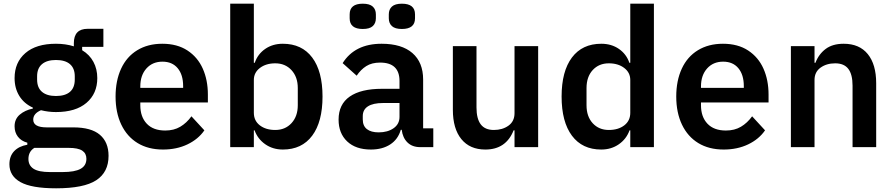

<svg xmlns="http://www.w3.org/2000/svg" viewBox="-20 -797 4840 1040"><path d="M31 93Q31 49 56.5 22Q82 -5 128 -13V-24Q95 -33 77 -56.5Q59 -80 59 -113Q59 -152 87 -176Q115 -200 158 -209V-214Q110 -236 84.5 -277.5Q59 -319 59 -374Q59 -459 117.5 -509.5Q176 -560 283 -560Q336 -560 380 -546V-563Q380 -641 455 -641H540V-543H425V-525Q465 -501 486 -462Q507 -423 507 -374Q507 -290 448.5 -240Q390 -190 283 -190Q242 -190 202 -200Q160 -182 160 -149Q160 -107 233 -107H377Q474 -107 521 -67Q568 -27 568 47Q568 136 501 179.5Q434 223 284 223Q151 223 91 189.5Q31 156 31 93ZM385 -366V-384Q385 -427 359 -449.5Q333 -472 283 -472Q234 -472 207.5 -449.5Q181 -427 181 -384V-366Q181 -322 207.5 -299.5Q234 -277 283 -277Q333 -277 359 -299.5Q385 -322 385 -366ZM319 135Q385 135 416.5 117.5Q448 100 448 63Q448 34 425.5 19Q403 4 352 4H166Q134 24 134 64Q134 99 161.5 117Q189 135 251 135Z M606 -274Q606 -360 636 -425Q666 -490 723.5 -525Q781 -560 859 -560Q940 -560 995.5 -523.5Q1051 -487 1078.5 -425Q1106 -363 1106 -285V-242H740V-227Q740 -164 775 -127Q810 -90 875 -90Q922 -90 956.5 -110.5Q991 -131 1017 -167L1087 -91Q1054 -43 995.5 -15Q937 13 863 13Q783 13 725.5 -22Q668 -57 637 -122Q606 -187 606 -274ZM740 -321H972V-331Q972 -392 942.5 -427.5Q913 -463 860 -463Q806 -463 773 -426Q740 -389 740 -329Z M1359 -91H1355V0H1227V-777H1355V-457H1360Q1376 -504 1416.5 -532Q1457 -560 1512 -560Q1615 -560 1671 -485.5Q1727 -411 1727 -274Q1727 -137 1671 -62Q1615 13 1512 13Q1458 13 1417 -15.5Q1376 -44 1359 -91ZM1593 -227V-320Q1593 -380 1559 -417Q1525 -454 1471 -454Q1421 -454 1388 -429Q1355 -404 1355 -364V-186Q1355 -143 1387.5 -118Q1420 -93 1471 -93Q1525 -93 1559 -130Q1593 -167 1593 -227Z M1874 -698V-719Q1874 -777 1945 -777Q1982 -777 1999 -761.5Q2016 -746 2016 -719V-698Q2016 -671 1999 -655.5Q1982 -640 1945 -640Q1874 -640 1874 -698ZM2086 -698V-719Q2086 -746 2103 -761.5Q2120 -777 2157 -777Q2228 -777 2228 -719V-698Q2228 -640 2157 -640Q2120 -640 2103 -655.5Q2086 -671 2086 -698ZM1814 -149Q1814 -232 1874.5 -274Q1935 -316 2049 -316H2144V-358Q2144 -458 2039 -458Q1994 -458 1964 -439Q1934 -420 1912 -387L1836 -455Q1902 -560 2047 -560Q2156 -560 2214 -509.5Q2272 -459 2272 -366V-102H2327V0H2256Q2213 0 2187 -25.5Q2161 -51 2156 -94H2151Q2136 -42 2093.5 -14.5Q2051 13 1989 13Q1907 13 1860.5 -31Q1814 -75 1814 -149ZM2144 -164V-239H2055Q2001 -239 1973 -221Q1945 -203 1945 -168V-150Q1945 -115 1967.5 -97.5Q1990 -80 2031 -80Q2080 -80 2112 -102.5Q2144 -125 2144 -164Z M2433 -202V-547H2561V-215Q2561 -154 2584 -123.5Q2607 -93 2655 -93Q2702 -93 2734.5 -116.5Q2767 -140 2767 -184V-547H2895V0H2767V-91H2762Q2721 13 2609 13Q2525 13 2479 -43.5Q2433 -100 2433 -202Z M3022 -274Q3022 -411 3078 -485.5Q3134 -560 3237 -560Q3292 -560 3332.5 -532Q3373 -504 3389 -457H3394V-777H3522V0H3394V-91H3390Q3373 -44 3332 -15.5Q3291 13 3237 13Q3134 13 3078 -62Q3022 -137 3022 -274ZM3394 -186V-364Q3394 -404 3361 -429Q3328 -454 3278 -454Q3224 -454 3190.5 -417.5Q3157 -381 3157 -320V-227Q3157 -166 3190.5 -129.5Q3224 -93 3278 -93Q3329 -93 3361.5 -118Q3394 -143 3394 -186Z M3643 -274Q3643 -360 3673 -425Q3703 -490 3760.5 -525Q3818 -560 3896 -560Q3977 -560 4032.5 -523.5Q4088 -487 4115.5 -425Q4143 -363 4143 -285V-242H3777V-227Q3777 -164 3812 -127Q3847 -90 3912 -90Q3959 -90 3993.5 -110.5Q4028 -131 4054 -167L4124 -91Q4091 -43 4032.5 -15Q3974 13 3900 13Q3820 13 3762.5 -22Q3705 -57 3674 -122Q3643 -187 3643 -274ZM3777 -321H4009V-331Q4009 -392 3979.5 -427.5Q3950 -463 3897 -463Q3843 -463 3810 -426Q3777 -389 3777 -329Z M4264 0V-547H4392V-457H4397Q4415 -504 4452.5 -532Q4490 -560 4550 -560Q4635 -560 4680.5 -504Q4726 -448 4726 -346V0H4598V-333Q4598 -394 4575 -424Q4552 -454 4504 -454Q4457 -454 4424.5 -430.5Q4392 -407 4392 -364V0Z"/></svg>

Font: IBM Plex Sans JP SemiBold
Style: Regular
Weight: 600
Designer: Mike Abbink; Paul van der Laan; Pieter van Rosmalen; Wujin Sim; Yejin Wi; Jinhee Kim; Boomi Park; Yona Kim; Kichan Ma
Foundry: Sandoll Inc.
Version: Version 1.001